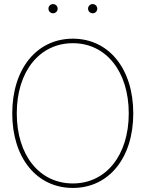

<svg xmlns="http://www.w3.org/2000/svg" viewBox="-20 -928 725 956"><path d="M342.8 7.8C521.5 7.8 643.6 -141.1 643.6 -363.3C643.6 -585.9 521.5 -735.4 342.8 -735.4C163.1 -735.4 41 -585.4 41 -363.3C41 -142.1 162.6 7.8 342.8 7.8ZM342.8 -14.6C175.3 -14.6 63.5 -156.2 63.5 -363.3C63.5 -573.7 177.7 -712.9 342.8 -712.9C507.8 -712.9 621.1 -572.3 621.1 -363.3C621.1 -154.8 507.8 -14.6 342.8 -14.6ZM441.4 -861.8C454.1 -861.8 464.4 -872.1 464.4 -884.8C464.4 -897.5 454.1 -907.7 441.4 -907.7C428.7 -907.7 418.5 -897.5 418.5 -884.8C418.5 -872.1 428.7 -861.8 441.4 -861.8ZM244.1 -861.8C256.8 -861.8 267.1 -872.1 267.1 -884.8C267.1 -897.5 256.8 -907.7 244.1 -907.7C231.4 -907.7 221.2 -897.5 221.2 -884.8C221.2 -872.1 231.4 -861.8 244.1 -861.8Z"/></svg>

Font: Raveo Display Display Thin
Style: Regular
Weight: 100
Designer: Jakub Foglar, Rasmus Andersson (Inter)
Foundry: Jakubfoglar.com
Version: Version 1.100;Glyphs 3.2.3 (3260)